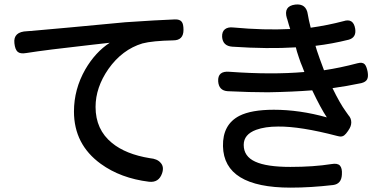

<svg xmlns="http://www.w3.org/2000/svg" viewBox="-20 -812 1769 880"><path d="M663 21Q533 5 442 -61Q319 -150 319 -301Q319 -403 371 -494Q417 -573 483 -616Q463 -614 403 -607Q188 -583 101 -569Q73 -564 61 -574.5Q49 -585 46 -614Q40 -667 105 -669Q110 -669 118 -670Q127 -670 131 -671Q166 -674 298 -686Q463 -702 554 -710Q700 -720 781 -723Q804 -724 813 -712Q821 -702 821 -675Q821 -627 774 -627Q679 -625 633 -613Q540 -585 477 -496Q418 -411 418 -322Q418 -218 493 -157Q556 -105 667 -87Q701 -84 716 -66Q733 -48 723 -18Q708 26 663 21Z M1312 48Q1006 48 1002 -142Q1000 -241 1077 -281Q1132 -309 1235 -309Q1353 -309 1478 -274Q1450 -316 1411 -398Q1322 -391 1208 -389Q1126 -389 1023 -394Q983 -397 980 -439Q977 -488 1032 -483Q1225 -469 1375 -482Q1372 -491 1365 -508Q1360 -519 1358 -525Q1355 -533 1350 -548Q1339 -580 1336 -595Q1208 -587 1045 -598Q1001 -601 998 -643Q997 -667 1011 -678Q1025 -689 1050 -686Q1191 -673 1310 -679Q1308 -685 1304 -698Q1298 -717 1296 -726Q1296 -727 1295 -728Q1278 -784 1333 -791Q1384 -797 1391 -745Q1394 -725 1404 -685Q1482 -696 1554 -715Q1600 -730 1608 -680Q1614 -640 1578 -630Q1502 -611 1426 -602Q1431 -583 1443 -550Q1444 -546 1445 -544L1465 -490Q1539 -501 1618 -522Q1641 -528 1651 -518Q1660 -509 1665 -483Q1669 -460 1662.5 -448Q1656 -436 1636 -431Q1569 -417 1504 -408Q1538 -338 1565 -301Q1573 -289 1577 -284Q1590 -270 1590 -251Q1590 -233 1577 -215L1576 -213Q1565 -197 1558 -192Q1548 -184 1534 -187Q1531 -188 1525 -189Q1357 -233 1255 -232Q1195 -232 1154 -217Q1097 -196 1097 -148Q1097 -95 1150 -71Q1202 -47 1311 -47Q1417 -47 1499 -60Q1527 -65 1538 -53Q1549 -41 1547 -12Q1545 31 1507 36Q1404 48 1312 48Z"/></svg>

Font: GenSenRounded JP M
Style: Regular
Weight: 500
Version: Version 1.501;PS 1;hotconv 16.6.51;makeotf.lib2.5.65220